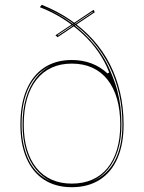

<svg xmlns="http://www.w3.org/2000/svg" viewBox="-20 -765 600 800"><path d="M279 15Q212 15 164 -16Q116 -47 90.5 -105.5Q65 -164 65 -246Q65 -331 90.5 -391Q116 -451 164 -483Q212 -515 279 -515Q323 -515 360.5 -501Q398 -487 428 -459L435 -463Q418 -508 389.5 -549Q361 -590 323 -625Q285 -660 240.5 -688Q196 -716 146 -735L154 -745Q219 -719 273 -682Q327 -645 368.5 -598.5Q410 -552 438 -497Q466 -442 480.5 -379Q495 -316 495 -246Q495 -164 469.5 -105.5Q444 -47 395.5 -16Q347 15 279 15ZM191 -10Q155 -28 128.5 -60.5Q102 -93 88 -140Q74 -187 74 -246Q74 -307 88 -355Q102 -403 128 -437.5Q154 -472 191 -490Q161 -477 138 -454Q115 -431 100 -400Q85 -369 77.5 -330.5Q70 -292 70 -246Q70 -201 78 -163.5Q86 -126 101 -96Q116 -66 138.5 -44.5Q161 -23 191 -10ZM279 0Q327 0 364.5 -16.5Q402 -33 428 -65Q454 -97 467.5 -142.5Q481 -188 481 -246Q481 -306 467.5 -353Q454 -400 428 -433Q402 -466 364.5 -483Q327 -500 279 -500Q232 -500 195 -483Q158 -466 132 -433Q106 -400 92.5 -353Q79 -306 79 -246Q79 -188 92.5 -142.5Q106 -97 132 -65Q158 -33 195 -16.5Q232 0 279 0ZM366 -10Q396 -23 419.5 -44.5Q443 -66 458.5 -95.5Q474 -125 482 -163Q490 -201 490 -246Q490 -313 476 -374.5Q462 -436 434.5 -491Q407 -546 367 -592Q327 -638 274 -675Q221 -712 156 -737Q222 -711 278.5 -669Q335 -627 377.5 -574Q420 -521 444 -459Q460 -421 469 -386.5Q478 -352 482 -318Q486 -284 486 -246Q486 -186 471.5 -139.5Q457 -93 430.5 -60.5Q404 -28 366 -10ZM220 -610 211 -618 370 -724 375 -714ZM222 -617 367 -714 366 -716 220 -619Z"/></svg>

Font: Kalnia Glaze Thin Thin
Style: Regular
Weight: 250
Version: Version 1.110